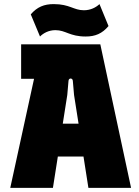

<svg xmlns="http://www.w3.org/2000/svg" viewBox="-20 -916 679 936"><path d="M30 0H238L262 -153H387L411 0H619L469 -700H83V-532H146ZM130 -846 175 -738C191 -754 217 -769 250 -769C301 -769 319 -738 398 -738C444 -738 478 -752 509 -789L465 -896C448 -880 422 -866 389 -866C339 -866 320 -896 242 -896C195 -896 161 -882 130 -846ZM286 -313 308 -453 314 -522C315 -537 334 -537 335 -522L341 -453L363 -313Z"/></svg>

Font: Finlandica Black
Style: Regular
Weight: 900
Designer: Niklas Ekholm, Juho Hiilivirta, Jaakko Suomalainen
Foundry: Helsinki Type Studio
Version: Version 2.000;Glyphs 3.2 (3202)